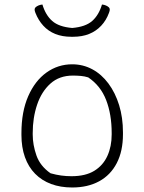

<svg xmlns="http://www.w3.org/2000/svg" viewBox="-20 -821 640 851"><path d="M300 -536Q348 -536 389 -514Q430 -492 460.5 -451Q491 -410 508 -355Q525 -300 525 -234V-226Q525 -151 497.5 -98Q470 -45 419.5 -17.5Q369 10 300 10Q248 10 206.5 -5.5Q165 -21 135.5 -51Q106 -81 90.5 -124.5Q75 -168 75 -223V-231Q75 -326 105 -394.5Q135 -463 186 -499.5Q237 -536 300 -536ZM303 -486Q243 -486 203.5 -450.5Q164 -415 144.5 -357Q125 -299 125 -231V-225Q125 -179 141.5 -132Q158 -85 204 -53Q229 -46 251.5 -43Q274 -40 297 -40Q359 -40 398 -64Q437 -88 456 -130Q475 -172 475 -225V-231Q475 -314 450.5 -377.5Q426 -441 371 -478Q355 -483 338 -484.5Q321 -486 303 -486ZM300 -697Q359 -702 388.5 -728Q418 -754 432 -801Q442 -800 450 -796.5Q458 -793 463 -788Q466 -785 466.5 -779.5Q467 -774 463 -764Q451 -731 428.5 -707Q406 -683 375 -670.5Q344 -658 304 -658H296Q256 -658 225 -670.5Q194 -683 172 -707Q150 -731 137 -764Q133 -774 133.5 -779.5Q134 -785 137 -788Q142 -793 150 -796.5Q158 -800 168 -801Q182 -754 211.5 -728Q241 -702 300 -697Z"/></svg>

Font: Recursive Casual Light
Style: Regular
Weight: 300
Version: Version 1.047